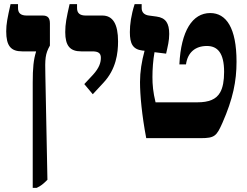

<svg xmlns="http://www.w3.org/2000/svg" viewBox="-20 -667 1194 927"><path d="M138 240H157C177 231 189 221 209 201L199 -303C197 -384 198 -406 221 -447V-554C221 -581 210 -592 186 -592H109C80 -592 67 -604 67 -628V-647H31C16 -581 10 -551 10 -516C10 -446 32 -419 87 -419H154V-417C142 -379 138 -339 138 -268Z M428 -212 479 -267C541 -333 550 -411 550 -467C550 -551 525 -592 474 -592H394C365 -592 352 -604 352 -628V-647H316C301 -581 295 -552 295 -512C295 -446 318 -419 372 -419H426C455 -419 467 -410 467 -388C467 -366 460 -340 429 -306L387 -261Z M686 0H950C1017 0 1026 -11 1054 -74C1105 -190 1122 -275 1122 -369C1122 -533 1072 -604 995 -604C909 -604 854 -518 846 -356H878C886 -414 923 -445 979 -445C1029 -445 1062 -413 1062 -320C1062 -277 1056 -244 1043 -221C1024 -187 988 -173 933 -173H731C719 -222 716 -258 716 -295C716 -332 719 -376 726 -415L782 -408C790 -444 797 -470 797 -503C797 -555 780 -581 736 -587L699 -592C677 -595 664 -607 664 -628V-647H630C613 -594 607 -549 607 -512C607 -456 621 -429 667 -423L678 -422C664 -371 656 -320 656 -271C656 -208 665 -111 686 0Z"/></svg>

Font: Noto Serif Hebrew SemiCondensed ExtraBold
Style: Regular
Weight: 800
Width: 4
Designer: Monotype Design Team
Foundry: Monotype Imaging Inc.
Version: Version 2.004